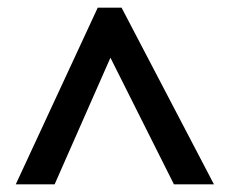

<svg xmlns="http://www.w3.org/2000/svg" viewBox="-20 -738 594 499"><path d="M21 -259 234 -718H296L536 -259H432L267 -588L122 -259Z"/></svg>

Font: Noto Sans Khmer SemiBold
Style: Regular
Weight: 600
Version: Version 2.003